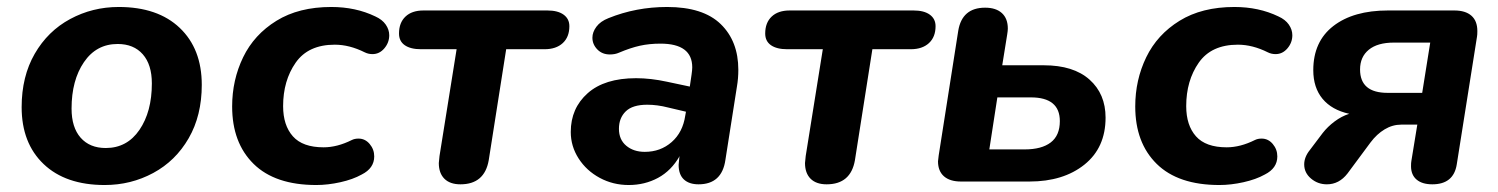

<svg xmlns="http://www.w3.org/2000/svg" viewBox="-20 -520 4291 550"><path d="M42 -213Q42 -301 79.5 -366Q117 -431 181 -465.5Q245 -500 320 -500Q432 -500 495 -440Q558 -380 558 -277Q558 -189 520.5 -124Q483 -59 419 -24.5Q355 10 280 10Q168 10 105 -50Q42 -110 42 -213ZM415 -281Q415 -335 389 -364.5Q363 -394 317 -394Q256 -394 220.5 -342Q185 -290 185 -209Q185 -155 211 -125.5Q237 -96 283 -96Q344 -96 379.5 -148Q415 -200 415 -281Z M645 -215Q645 -291 676.5 -356Q708 -421 772 -460.5Q836 -500 929 -500Q999 -500 1055 -473Q1075 -464 1085 -449.5Q1095 -435 1095 -419Q1095 -398 1081 -381.5Q1067 -365 1047 -365Q1035 -365 1025 -370Q981 -392 939 -392Q863 -392 827 -340.5Q791 -289 791 -216Q791 -161 819 -129.5Q847 -98 907 -98Q946 -98 988 -119Q996 -123 1007 -123Q1026 -123 1039 -107.5Q1052 -92 1052 -72Q1052 -38 1016 -20Q991 -6 955 2Q919 10 886 10Q768 10 706.5 -50.5Q645 -111 645 -215Z M1237 -53Q1238 -63 1239 -73L1288 -379H1186Q1156 -379 1139.5 -390.5Q1123 -402 1123 -424Q1123 -455 1141.5 -472.5Q1160 -490 1193 -490H1548Q1578 -490 1594.5 -478Q1611 -466 1611 -445Q1611 -414 1592 -396.5Q1573 -379 1540 -379H1430L1380 -61Q1368 8 1299 8Q1269 8 1253 -8Q1237 -24 1237 -53Z M1615 -142Q1615 -210 1663.5 -253Q1712 -296 1802 -296Q1844 -296 1890 -286L1956 -272L1961 -306Q1963 -320 1963 -327Q1963 -395 1872 -395Q1840 -395 1813 -389Q1786 -383 1753 -369Q1742 -364 1727 -364Q1705 -364 1691 -378.5Q1677 -393 1677 -412Q1677 -428 1688.5 -443.5Q1700 -459 1723 -468Q1802 -500 1891 -500Q1994 -500 2044.5 -451Q2095 -402 2095 -320Q2095 -295 2091 -272L2058 -62Q2048 8 1981 8Q1954 8 1939 -6Q1924 -20 1924 -48Q1925 -59 1926 -69L1927 -73Q1903 -31 1865 -10.5Q1827 10 1781 10Q1736 10 1698 -10.5Q1660 -31 1637.5 -66Q1615 -101 1615 -142ZM1827 -85Q1872 -85 1904 -113Q1936 -141 1943 -189L1945 -200L1894 -212Q1863 -220 1834 -220Q1792 -220 1772.5 -201Q1753 -182 1753 -151Q1753 -120 1774 -102.5Q1795 -85 1827 -85Z M2286 -53Q2287 -63 2288 -73L2337 -379H2235Q2205 -379 2188.5 -390.5Q2172 -402 2172 -424Q2172 -455 2190.5 -472.5Q2209 -490 2242 -490H2597Q2627 -490 2643.5 -478Q2660 -466 2660 -445Q2660 -414 2641 -396.5Q2622 -379 2589 -379H2479L2429 -61Q2417 8 2348 8Q2318 8 2302 -8Q2286 -24 2286 -53Z M2667 -58Q2668 -67 2669 -75L2725 -432Q2736 -498 2802 -498Q2833 -498 2850 -482.5Q2867 -467 2867 -438Q2867 -432 2865 -420L2851 -333H2970Q3055 -333 3101 -292Q3147 -251 3147 -183Q3147 -97 3086.5 -48.5Q3026 0 2929 0H2733Q2701 0 2684 -15Q2667 -30 2667 -58ZM3016 -173Q3016 -241 2933 -241H2837L2814 -92H2915Q2964 -92 2990 -112Q3016 -132 3016 -173Z M3232 -215Q3232 -291 3263.5 -356Q3295 -421 3359 -460.5Q3423 -500 3516 -500Q3586 -500 3642 -473Q3662 -464 3672 -449.5Q3682 -435 3682 -419Q3682 -398 3668 -381.5Q3654 -365 3634 -365Q3622 -365 3612 -370Q3568 -392 3526 -392Q3450 -392 3414 -340.5Q3378 -289 3378 -216Q3378 -161 3406 -129.5Q3434 -98 3494 -98Q3533 -98 3575 -119Q3583 -123 3594 -123Q3613 -123 3626 -107.5Q3639 -92 3639 -72Q3639 -38 3603 -20Q3578 -6 3542 2Q3506 10 3473 10Q3355 10 3293.5 -50.5Q3232 -111 3232 -215Z M4022 -44Q4022 -54 4023 -59L4040 -163H3994Q3969 -163 3946.5 -149.5Q3924 -136 3906 -112L3840 -23Q3816 8 3781 8Q3755 8 3735.5 -8.5Q3716 -25 3716 -49Q3716 -70 3732 -90L3769 -139Q3783 -157 3803 -172Q3823 -187 3845 -194Q3795 -205 3768.5 -237Q3742 -269 3742 -319Q3742 -401 3799.5 -445.5Q3857 -490 3956 -490H4146Q4178 -490 4195 -475Q4212 -460 4212 -431Q4212 -420 4211 -415L4153 -49Q4144 8 4083 8Q4054 8 4038 -5.5Q4022 -19 4022 -44ZM4054 -254 4077 -398H3973Q3926 -398 3901 -377.5Q3876 -357 3876 -321Q3876 -254 3955 -254Z"/></svg>

Font: SN Pro Bold
Style: Bold Italic
Weight: 700
Italic angle: -9°
Designer: Tobias Whetton
Foundry: Supernotes
Version: Version 1.003